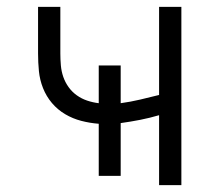

<svg xmlns="http://www.w3.org/2000/svg" viewBox="-20 -540 640 560"><path d="M444 0V-204Q417 -196 389 -190.5Q361 -185 332 -181V-27H268V-179Q242 -181 217 -187.5Q192 -194 170 -207Q148 -220 131.5 -239.5Q115 -259 105.5 -283Q96 -307 93.5 -332.5Q91 -358 91 -384V-520H156V-384Q156 -367 157.5 -349.5Q159 -332 164.5 -316Q170 -300 180 -286Q190 -272 204 -262Q218 -252 234.5 -246.5Q251 -241 268 -239V-349H332V-239Q361 -243 388.5 -249.5Q416 -256 444 -263V-520H509V0Z"/></svg>

Font: Iosevka Aile Custom Light
Style: Regular
Weight: 300
Designer: Belleve Invis
Foundry: Belleve Invis
Version: Version 17.0.2; ttfautohint (v1.8.3)